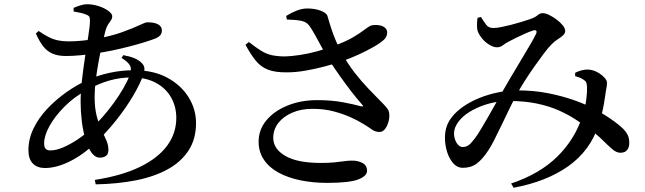

<svg xmlns="http://www.w3.org/2000/svg" viewBox="-20 -819 3040 905"><path d="M427 29Q555 9 640 -32.5Q725 -74 768 -132.5Q811 -191 811 -263Q811 -317 786 -360.5Q761 -404 714 -429Q667 -454 602 -454Q548 -454 497.5 -440Q447 -426 390 -395Q329 -362 283.5 -316Q238 -270 213 -224.5Q188 -179 188 -143Q188 -126 195 -118Q202 -110 217 -110Q244 -110 277 -124Q310 -138 344 -160.5Q378 -183 406 -209Q434 -234 462 -266Q490 -298 516 -333.5Q542 -369 561.5 -403Q581 -437 591 -464Q602 -492 593 -509.5Q584 -527 553 -546L561 -559Q590 -554 612.5 -545Q635 -536 650 -520Q659 -510 660.5 -498.5Q662 -487 658 -473Q642 -426 607.5 -367.5Q573 -309 527 -251.5Q481 -194 431 -146Q370 -88 307.5 -57.5Q245 -27 192 -27Q156 -27 135 -48Q114 -69 114 -111Q114 -164 138 -213.5Q162 -263 202.5 -306Q243 -349 292.5 -384Q342 -419 393 -442Q439 -463 495.5 -475.5Q552 -488 612 -488Q704 -488 769 -452.5Q834 -417 869 -360.5Q904 -304 904 -239Q904 -164 869 -110Q834 -56 770.5 -21Q707 14 620.5 31Q534 48 431 50ZM451 -76Q428 -76 411 -100Q394 -124 382.5 -163Q371 -202 365.5 -248.5Q360 -295 360 -340Q360 -386 366.5 -442.5Q373 -499 381.5 -554.5Q390 -610 397 -654.5Q404 -699 404 -722Q404 -736 400 -741.5Q396 -747 384 -751Q372 -756 357 -759Q342 -762 327 -765V-782Q341 -788 358.5 -793.5Q376 -799 389 -799Q418 -799 445.5 -790Q473 -781 491 -767.5Q509 -754 509 -743Q509 -731 502.5 -722.5Q496 -714 489 -703Q482 -692 477 -674Q469 -643 460 -603.5Q451 -564 443.5 -521.5Q436 -479 431 -438.5Q426 -398 426 -363Q426 -309 436 -271.5Q446 -234 459 -206.5Q472 -179 481.5 -157Q491 -135 491 -113Q491 -93 480 -84.5Q469 -76 451 -76ZM290 -555Q253 -555 227 -566.5Q201 -578 183 -601.5Q165 -625 149 -661L162 -673Q188 -655 210 -644Q232 -633 254 -628.5Q276 -624 303 -624Q336 -624 369 -627.5Q402 -631 432 -636Q505 -649 556 -667.5Q607 -686 636.5 -700Q666 -714 674 -714Q708 -714 725.5 -704Q743 -694 743 -676Q743 -662 735.5 -653Q728 -644 711 -637Q693 -630 662.5 -620.5Q632 -611 594 -601Q556 -591 513.5 -582Q471 -573 428 -567Q395 -562 359 -558.5Q323 -555 290 -555Z M1522 43Q1455 43 1396.5 31Q1338 19 1293.5 -5Q1249 -29 1224 -66Q1199 -103 1199 -151Q1199 -207 1235 -251Q1271 -295 1334 -321Q1397 -347 1475 -347Q1543 -347 1596.5 -337Q1650 -327 1681 -318Q1698 -315 1686 -327Q1662 -354 1635 -389Q1608 -424 1580.5 -463Q1553 -502 1528 -540Q1513 -566 1497.5 -594.5Q1482 -623 1467.5 -649.5Q1453 -676 1440 -695Q1427 -715 1401.5 -720.5Q1376 -726 1332 -727L1329 -744Q1353 -759 1378.5 -769Q1404 -779 1428 -779Q1464 -779 1492 -768.5Q1520 -758 1524 -742Q1534 -707 1543.5 -678.5Q1553 -650 1565 -622.5Q1577 -595 1595 -563Q1620 -517 1652 -476Q1684 -435 1718 -399.5Q1752 -364 1783 -333Q1800 -316 1807.5 -304.5Q1815 -293 1815 -278Q1816 -262 1810.5 -243Q1805 -224 1794.5 -210.5Q1784 -197 1769 -197Q1749 -197 1733 -208.5Q1717 -220 1694 -234Q1667 -251 1631 -267Q1595 -283 1551 -294.5Q1507 -306 1453 -306Q1399 -306 1357.5 -288Q1316 -270 1292 -239.5Q1268 -209 1268 -169Q1268 -117 1325 -84Q1382 -51 1492 -51Q1529 -51 1555 -53.5Q1581 -56 1601 -59Q1621 -62 1640 -62Q1668 -62 1689 -50.5Q1710 -39 1710 -14Q1710 11 1668 27Q1626 43 1522 43ZM1335 -478Q1278 -477 1243.5 -490.5Q1209 -504 1185.5 -533Q1162 -562 1137 -608L1153 -621Q1185 -596 1209.5 -580.5Q1234 -565 1261 -559Q1288 -553 1325 -553Q1355 -554 1394.5 -560Q1434 -566 1474 -577Q1514 -588 1547 -600Q1608 -622 1643.5 -643Q1679 -664 1698 -679Q1717 -694 1730 -699Q1747 -703 1767 -700Q1787 -697 1798 -685Q1807 -674 1804.5 -659Q1802 -644 1790 -632Q1774 -617 1742 -598.5Q1710 -580 1669.5 -561.5Q1629 -543 1585 -528Q1553 -517 1509.5 -505.5Q1466 -494 1420 -486Q1374 -478 1335 -478Z M2162 -28Q2133 -28 2112.5 -54Q2092 -80 2083 -119Q2074 -158 2079 -196Q2084 -233 2107 -263.5Q2130 -294 2165.5 -318Q2201 -342 2243 -358.5Q2285 -375 2330 -384Q2375 -393 2417 -393Q2495 -393 2561.5 -380Q2628 -367 2682.5 -348Q2737 -329 2777 -308Q2805 -293 2830.5 -277Q2856 -261 2877 -245.5Q2898 -230 2913 -216Q2930 -200 2938.5 -183Q2947 -166 2946 -141Q2946 -125 2936 -112Q2926 -99 2904 -99Q2886 -99 2866.5 -115.5Q2847 -132 2819.5 -159.5Q2792 -187 2748 -218Q2721 -238 2687.5 -259.5Q2654 -281 2610.5 -300Q2567 -319 2510 -331Q2453 -343 2379 -343Q2331 -343 2288 -331.5Q2245 -320 2209.5 -301Q2174 -282 2151.5 -258Q2129 -234 2122 -207Q2118 -188 2122.5 -169.5Q2127 -151 2137.5 -138.5Q2148 -126 2160 -126Q2178 -126 2190.5 -136Q2203 -146 2220 -169Q2232 -185 2248 -212Q2264 -239 2282 -270Q2300 -301 2316 -330Q2332 -359 2344 -380Q2362 -412 2386.5 -453Q2411 -494 2435.5 -535Q2460 -576 2479 -608.5Q2498 -641 2505 -656Q2512 -669 2507.5 -674Q2503 -679 2492 -675Q2476 -670 2455 -660.5Q2434 -651 2413 -641Q2392 -631 2376 -622Q2364 -616 2351 -606Q2338 -596 2323 -596Q2305 -596 2284 -609.5Q2263 -623 2248.5 -642.5Q2234 -662 2230 -678Q2228 -691 2228.5 -706.5Q2229 -722 2231 -735L2247 -739Q2260 -718 2271.5 -702.5Q2283 -687 2305 -687Q2321 -687 2343 -691.5Q2365 -696 2389 -702Q2413 -708 2435.5 -715Q2458 -722 2473 -727Q2501 -736 2513 -746.5Q2525 -757 2538 -757Q2551 -757 2568.5 -748.5Q2586 -740 2603.5 -727Q2621 -714 2632.5 -699.5Q2644 -685 2644 -673Q2644 -661 2633 -651.5Q2622 -642 2607 -632.5Q2592 -623 2578 -608Q2563 -593 2542.5 -565.5Q2522 -538 2499 -505.5Q2476 -473 2455 -440Q2434 -407 2419 -380Q2402 -349 2382.5 -309Q2363 -269 2344 -229Q2325 -189 2308.5 -157Q2292 -125 2281 -109Q2254 -68 2227 -48Q2200 -28 2162 -28ZM2389 46Q2524 1 2607.5 -81.5Q2691 -164 2726 -274Q2739 -313 2743.5 -350Q2748 -387 2747 -410Q2746 -423 2743.5 -430Q2741 -437 2731 -443Q2718 -453 2691 -460V-476Q2705 -483 2721.5 -487.5Q2738 -492 2753 -491Q2774 -490 2794 -479.5Q2814 -469 2827.5 -455Q2841 -441 2841 -429Q2841 -416 2838 -401.5Q2835 -387 2833 -370Q2831 -356 2827 -332Q2823 -308 2816.5 -281Q2810 -254 2801 -228Q2761 -108 2658.5 -35.5Q2556 37 2401 66Z"/></svg>

Font: Noto Serif SC ExtraLight SemiBold
Style: Regular
Weight: 600
Version: Version 2.002-H1;hotconv 1.1.0;makeotfexe 2.6.0